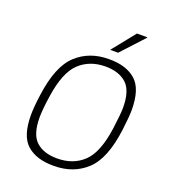

<svg xmlns="http://www.w3.org/2000/svg" viewBox="-160 -1011 1008 1137"><g transform="rotate(20 344.5 -442.5)"><path d="M306 10Q200 10 140.5 -42.5Q81 -95 81 -228Q81 -277 92 -356Q117 -545 198.5 -620.5Q280 -696 402 -696H407Q513 -696 572.5 -643.5Q632 -591 632 -458Q632 -418 621 -330Q597 -141 515.5 -65.5Q434 10 311 10ZM566 -318Q579 -415 579 -454Q579 -562 531 -605Q483 -648 399 -648Q300 -648 235 -587Q170 -526 147 -368Q134 -279 134 -232Q134 -124 181.5 -81Q229 -38 314 -38Q414 -38 479 -99Q544 -160 566 -318ZM571 -895V-892L440 -750H390L506 -895Z"/></g></svg>

Font: Chivo Thin Italic
Style: Regular
Weight: 100
Italic angle: -8.05°
Designer: Hector Gatti
Foundry: Omnibus-Type
Version: Version 1.007